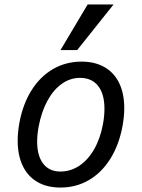

<svg xmlns="http://www.w3.org/2000/svg" viewBox="-20 -837 640 863"><path d="M59.5 -204.5Q59.5 -242 67 -284Q82.5 -368.5 121.5 -430.8Q160.5 -493 218.2 -526.5Q276 -560 346.5 -560Q407 -560 450.2 -535Q493.5 -510 516 -463Q538.5 -416 538.5 -351Q538.5 -314 531 -272Q515.5 -187 476.5 -124.2Q437.5 -61.5 380 -27.8Q322.5 6 252 6Q191 6 147.8 -19.2Q104.5 -44.5 82 -92Q59.5 -139.5 59.5 -204.5ZM443 -280Q449.5 -316 449.5 -348.5Q449.5 -414.5 421 -450.8Q392.5 -487 339.5 -487Q295.5 -487 257.8 -460.2Q220 -433.5 193 -383.8Q166 -334 153.5 -267Q147 -231.5 147 -200Q147 -136.5 174.2 -101.2Q201.5 -66 251.5 -66Q297.5 -66 336.8 -92.2Q376 -118.5 403.5 -166.8Q431 -215 443 -280ZM252 -612 374 -817H490.5L327 -612Z"/></svg>

Font: JuliaMono
Style: Italic
Weight: 400
Italic angle: -9°
Monospace: yes
Designer: cormullion
Foundry: corm
Version: Version 0.057; ttfautohint (v1.8.4)